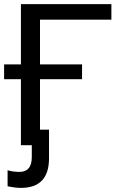

<svg xmlns="http://www.w3.org/2000/svg" viewBox="-20 -708 582 936"><path d="M135 0H82V-322H0V-394H82V-688H523V-612H175V-394H380V-322H175V-76H219V63Q219 208 82 208Q55 208 17 200V122Q44 130 75 130Q135 130 135 58Z"/></svg>

Font: Libra Sans
Style: Regular
Weight: 400
Foundry: Context Ltd
Version: Version 1.000; ttfautohint (v1.3)